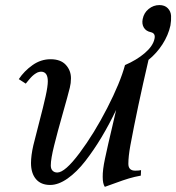

<svg xmlns="http://www.w3.org/2000/svg" viewBox="-20 -723 691 753"><path d="M176.8 2.4Q140.6 2.4 121.1 -20.5Q101.6 -43.5 101.6 -83.5Q101.6 -113.3 110.8 -153.3Q116.7 -178.2 133.5 -242.4Q150.4 -306.6 158.9 -345.5Q167.5 -384.3 167.5 -404.3Q167.5 -441.9 140.6 -441.9Q137.2 -441.9 133.5 -440.9Q129.9 -439.9 126.7 -438.7Q123.5 -437.5 119.9 -434.8Q116.2 -432.1 113.5 -430.4Q110.8 -428.7 106.9 -424.8Q103 -420.9 101.3 -419.2Q99.6 -417.5 95.7 -412.8Q91.8 -408.2 90.6 -406.7Q89.4 -405.3 85.4 -400.4Q81.5 -395.5 81.1 -395L53.7 -412.6Q74.7 -444.3 107.4 -467.5Q140.1 -490.7 178.2 -490.7Q217.8 -490.7 238 -468.8Q258.3 -446.8 258.3 -416Q258.3 -397 253.9 -379.4Q246.1 -347.7 225.8 -276.6Q205.6 -205.6 192.4 -152.6Q179.2 -99.6 179.2 -74.2Q179.2 -60.5 186.3 -53.5Q193.4 -46.4 204.6 -46.4Q234.9 -46.4 292 -122.8Q349.1 -199.2 400.4 -299.1Q451.7 -398.9 470.2 -467.8Q515.6 -487.3 547.9 -514.9Q580.1 -542.5 585.9 -570.8Q590.8 -592.3 571.8 -596.7Q552.7 -600.6 544.2 -614.7Q535.6 -628.9 539.6 -648.4Q544.4 -672.9 563.2 -688Q582 -703.1 605 -703.1Q626 -703.1 637.9 -690.9Q649.9 -678.7 650.9 -660.9Q651.9 -643.1 648.4 -623Q640.1 -585 617.2 -549.3Q594.2 -513.7 562.5 -488.3Q518.1 -297.4 491.2 -152.3Q483.4 -109.4 483.4 -80.6Q483.4 -53.7 510.3 -53.7Q524.4 -53.7 533.2 -55.7L532.2 -34.2Q507.8 -29.8 485.6 -23.2Q463.4 -16.6 433.3 -5.4Q403.3 5.9 391.1 9.8Q382.8 -2 382.8 -29.3Q382.3 -56.2 391.6 -100.1Q397.5 -127.4 404.5 -158.7Q411.6 -189.9 420.9 -229Q430.2 -268.1 435.5 -292Q408.2 -234.9 378.4 -185.1Q348.6 -135.3 314.9 -91.8Q281.2 -48.3 245.1 -22.9Q209 2.4 176.8 2.4Z"/></svg>

Font: Flanker
Style: Italic
Weight: 400
Italic angle: -12°
Designer: Flanker
Version: Version 2.027